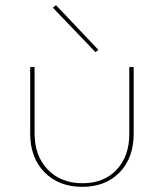

<svg xmlns="http://www.w3.org/2000/svg" viewBox="-20 -719 635 744"><path d="M350 -517 185 -689 197 -699 361 -526ZM299 5Q208 5 152.5 -51.5Q97 -108 97 -201V-459H114V-202Q114 -115 165 -62Q216 -9 300 -9Q382 -9 431.5 -61Q481 -113 481 -200V-459H498V-201Q498 -107 443.5 -51Q389 5 299 5Z"/></svg>

Font: EauTestSC Thin
Style: Regular
Weight: 250
Designer: Christian Thalmann (Catharsis Fonts)
Version: Version 0.001;PS 000.001;hotconv 1.0.88;makeotf.lib2.5.64775